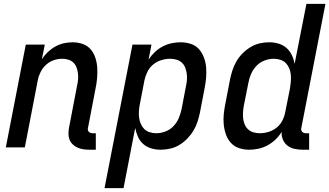

<svg xmlns="http://www.w3.org/2000/svg" viewBox="-20 -760 1698 990"><path d="M474 12H440Q424 12 408.5 9.5Q393 7 379.5 1Q366 -5 355 -15.5Q344 -26 338.5 -40Q333 -54 333 -70Q333 -86 336 -102L377 -316Q381 -333 382.5 -349.5Q384 -366 382 -382Q380 -398 374.5 -412.5Q369 -427 358 -437.5Q347 -448 332 -452.5Q317 -457 300 -457Q279 -457 257 -449.5Q235 -442 217.5 -426Q200 -410 189.5 -389Q179 -368 175 -347L108 0H10L113 -530H211L196 -455Q209 -475 227 -492Q245 -509 266 -520.5Q287 -532 309.5 -537Q332 -542 354 -542Q382 -542 407 -533Q432 -524 448 -505Q464 -486 472 -461Q480 -436 481.5 -409.5Q483 -383 480.5 -355.5Q478 -328 472 -300L434 -102Q432 -96 433 -90.5Q434 -85 437.5 -81Q441 -77 446 -75Q451 -73 457 -73H474Z M519 210 663 -530H761L746 -453Q760 -474 778.5 -491.5Q797 -509 819 -520.5Q841 -532 864.5 -537Q888 -542 911 -542Q939 -542 964.5 -533.5Q990 -525 1006.5 -506Q1023 -487 1032 -462Q1041 -437 1043 -410.5Q1045 -384 1042.5 -356Q1040 -328 1034 -300L1011 -180Q1006 -156 998.5 -132.5Q991 -109 977.5 -86.5Q964 -64 945.5 -45Q927 -26 904.5 -12.5Q882 1 857 6.5Q832 12 808 12Q783 12 759.5 5Q736 -2 718.5 -17.5Q701 -33 691.5 -54.5Q682 -76 677 -100L617 210ZM786 -73Q809 -73 833 -82Q857 -91 874.5 -109.5Q892 -128 901.5 -150.5Q911 -173 916 -196L939 -316Q943 -333 944 -350Q945 -367 942.5 -383Q940 -399 934 -413.5Q928 -428 916.5 -438Q905 -448 889.5 -452.5Q874 -457 857 -457Q835 -457 812 -450Q789 -443 770 -427.5Q751 -412 740.5 -390.5Q730 -369 725 -347L702 -227Q698 -209 696.5 -191Q695 -173 697 -155.5Q699 -138 705.5 -122.5Q712 -107 723 -95.5Q734 -84 751 -78.5Q768 -73 786 -73Z M1265 12Q1237 12 1212 3.5Q1187 -5 1170 -24Q1153 -43 1144.5 -68Q1136 -93 1133.5 -119.5Q1131 -146 1134 -174Q1137 -202 1143 -230L1166 -350Q1171 -374 1178.5 -397.5Q1186 -421 1199 -443.5Q1212 -466 1231 -485Q1250 -504 1272.5 -517.5Q1295 -531 1319.5 -536.5Q1344 -542 1368 -542Q1393 -542 1416.5 -535Q1440 -528 1457.5 -512.5Q1475 -497 1485 -475.5Q1495 -454 1499 -430L1560 -740H1658L1534 -102Q1532 -96 1533 -90.5Q1534 -85 1537.5 -81Q1541 -77 1546 -75Q1551 -73 1557 -73H1574V12H1540Q1519 12 1498.5 7.5Q1478 3 1462.5 -9Q1447 -21 1439 -39.5Q1431 -58 1432 -80Q1419 -58 1400 -40Q1381 -22 1358.5 -10Q1336 2 1312 7Q1288 12 1265 12ZM1320 -73Q1342 -73 1365 -80Q1388 -87 1407 -102.5Q1426 -118 1436.5 -139.5Q1447 -161 1451 -183L1475 -303Q1478 -321 1479.5 -339Q1481 -357 1479.5 -374.5Q1478 -392 1471.5 -407.5Q1465 -423 1454 -434.5Q1443 -446 1426 -451.5Q1409 -457 1391 -457Q1368 -457 1344 -448Q1320 -439 1302.5 -420.5Q1285 -402 1275 -379.5Q1265 -357 1261 -334L1237 -214Q1234 -197 1233 -180Q1232 -163 1234 -147Q1236 -131 1242.5 -116.5Q1249 -102 1260.5 -92Q1272 -82 1287.5 -77.5Q1303 -73 1320 -73Z"/></svg>

Font: Lode Dark Term
Style: Bold Italic
Weight: 700
Italic angle: -11°
Monospace: yes
Designer: Belleve Invis
Foundry: Belleve Invis
Version: Version 29.2.0